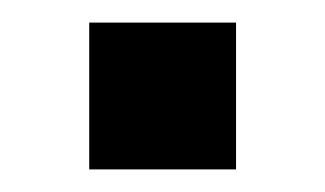

<svg xmlns="http://www.w3.org/2000/svg" viewBox="-20 -375 288 170"><path d="M59 -225V-355H189V-225Z"/></svg>

Font: M PLUS 1 Medium
Style: Regular
Weight: 500
Designer: Coji Morishita
Foundry: UNDERFOREST DESIGN
Version: Version 1.001